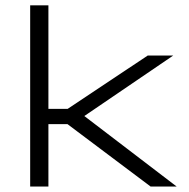

<svg xmlns="http://www.w3.org/2000/svg" viewBox="-20 -680 688 700"><path d="M529 0 226 -227.5H143V-283H226.5L518.5 -477.5H611.5L275 -248.5V-266.5L624 0ZM90 0V-660.5H156.5V0Z"/></svg>

Font: Anek Latin Expanded Light
Style: Regular
Weight: 300
Width: 7
Designer: Yesha Goshar
Foundry: Ek Type
Version: Version 1.003